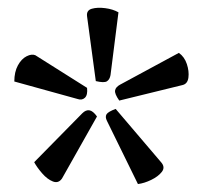

<svg xmlns="http://www.w3.org/2000/svg" viewBox="-20 -708 510 483"><path d="M136 -259Q127 -246 113 -251.5Q99 -257 86 -272Q73 -287 66 -300L187 -423Q196 -432 205 -430.5Q214 -429 224 -415ZM175 -459 16 -503Q16 -527 25 -543.5Q34 -560 47 -566.5Q60 -573 69 -569L199 -487Q201 -469 193.5 -462Q186 -455 175 -459ZM327 -245 249 -404Q244 -414 248 -420.5Q252 -427 271 -434L386 -299Q396 -287 387 -275.5Q378 -264 360.5 -255.5Q343 -247 327 -245ZM221 -504 199 -667Q197 -682 211 -686Q225 -690 244.5 -687.5Q264 -685 278 -677L258 -519Q256 -508 249 -503.5Q242 -499 221 -504ZM280 -455Q268 -472 269.5 -480.5Q271 -489 282 -495L430 -575Q444 -565 450 -547Q456 -529 454 -513Q452 -497 439 -494Z"/></svg>

Font: Yanone Kaffeesatz ExtraLight
Style: Regular
Weight: 400
Version: Version 2.003